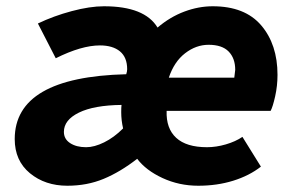

<svg xmlns="http://www.w3.org/2000/svg" viewBox="-20 -580 942 613"><path d="M27 -136Q27 -334 383 -343Q386 -352 386 -359Q386 -397 363 -416Q340 -435 299 -435Q240 -435 158 -394L101 -505Q151 -529 209 -544.5Q267 -560 312 -560Q442 -560 483 -492Q523 -526 568.5 -543Q614 -560 659 -560Q762 -560 814 -499Q866 -438 866 -341Q866 -306 858.5 -272.5Q851 -239 844 -226H512Q510 -170 542.5 -140Q575 -110 641 -110Q670 -110 701 -119Q732 -128 754 -143L813 -48Q776 -19 724.5 -3Q673 13 613 13Q552 13 499 -11.5Q446 -36 418 -73Q364 -31 311 -9Q258 13 195 13Q124 13 75.5 -27Q27 -67 27 -136ZM373 -170Q367 -196 367 -222Q367 -237 368 -245Q280 -244 232 -220.5Q184 -197 184 -159Q184 -136 204 -123Q224 -110 255 -110Q281 -110 312.5 -125.5Q344 -141 373 -170ZM731 -357Q731 -394 710 -415.5Q689 -437 646 -437Q606 -437 571 -410Q536 -383 519 -332H728Q731 -353 731 -357Z"/></svg>

Font: Nebula Sans Bold
Style: Regular
Weight: 700
Italic angle: -9°
Designer: Paul D. Hunt for Adobe (as Source Sans)
Foundry: Nebula Entertainment & Broadcasting LLC
Version: Version 1.010